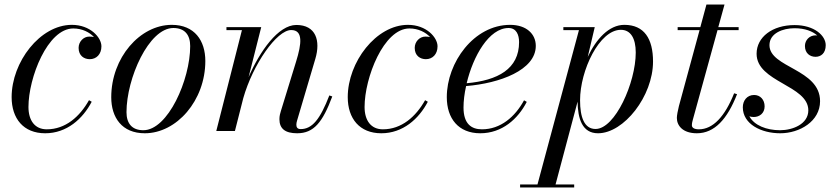

<svg xmlns="http://www.w3.org/2000/svg" viewBox="-20 -580 3702 850"><path d="M386 -129.5 374 -136.5C333 -63.5 270 -7.5 187 -7.5C134 -7.5 106 -47 106 -106.5C106 -235.5 190.5 -454 304.5 -454C344 -454 376.5 -437 396 -416C389.5 -417.5 382.5 -418 375 -418C349.5 -418 328 -395.5 328 -368C328 -333 352.5 -318 377.5 -318C406.5 -318 429 -339.5 429 -375C429 -414 380 -470 298 -470C157 -470 31.5 -305 31.5 -150C31.5 -55 84 10 180 10C276 10 346.5 -54 386 -129.5Z M621 10C762 10 889 -135 889 -310C889 -400 841.5 -470 740.5 -470C599.5 -470 472.5 -324.5 472.5 -149.5C472.5 -59.5 520 10 621 10ZM614.5 -3.5C563.5 -3.5 540 -34.5 540 -83.5C540 -232.5 638.5 -456 747.5 -456C798.5 -456 822 -425 822 -376C822 -227 723.5 -3.5 614.5 -3.5Z M1051 -446.5 937.5 0H1020L1057 -145.5C1099.5 -295 1205.5 -447 1269 -447C1323 -447 1315 -385.5 1291 -308L1223.5 -88.5C1220.5 -79.5 1217 -66.5 1217 -52.5C1217 -9.5 1243.5 10 1295.5 10C1369 10 1408 -38 1451 -153L1438 -157.5C1397 -51.5 1362 -8.5 1311 -8.5C1296.5 -8.5 1292 -17 1292 -27.5C1292 -32.5 1293 -39.5 1295 -45.5L1376 -319.5C1400 -400 1378.5 -469.5 1292 -469.5C1211.5 -469.5 1130 -352.5 1080.5 -238.5L1136.5 -460H982.5V-446.5Z M1874 -129.5 1862 -136.5C1821 -63.5 1758 -7.5 1675 -7.5C1622 -7.5 1594 -47 1594 -106.5C1594 -235.5 1678.5 -454 1792.5 -454C1832 -454 1864.5 -437 1884 -416C1877.5 -417.5 1870.5 -418 1863 -418C1837.5 -418 1816 -395.5 1816 -368C1816 -333 1840.5 -318 1865.5 -318C1894.5 -318 1917 -339.5 1917 -375C1917 -414 1868 -470 1786 -470C1645 -470 1519.5 -305 1519.5 -150C1519.5 -55 1572 10 1668 10C1764 10 1834.5 -54 1874 -129.5Z M2032 -104C2032 -133 2036 -166 2043.5 -199C2192 -211 2352 -269.5 2352 -377C2352 -429.5 2310.5 -470 2238.5 -470C2078 -470 1958 -303.5 1958 -150C1958 -55 2010 10 2106 10C2202.5 10 2273 -53 2312 -129L2300 -136C2260 -62.5 2196 -7.5 2113.5 -7.5C2067 -7.5 2032 -31.5 2032 -104ZM2231.5 -456C2266 -456 2278 -426 2278 -393.5C2278 -275 2184.5 -224 2046 -211.5C2074.5 -331.5 2145 -456 2231.5 -456Z M2282.5 236.5V250H2522V236.5H2439.5L2537 -130C2538 -56 2556.5 10 2627.5 10C2742 10 2871 -154.5 2871 -307.5C2871 -408.5 2832 -470 2744 -470C2676 -470 2619 -407 2582 -328L2613 -460H2474V-446.5H2543L2359.5 236.5ZM2548 -136C2548 -268.5 2633.5 -448 2728.5 -448C2772 -448 2794.5 -410.5 2794.5 -347.5C2794.5 -214 2703 -9 2616.5 -9C2566.5 -9 2548 -61.5 2548 -136Z M3243 -163 3230 -167C3189 -63.5 3136 -7.5 3074 -7.5C3053.5 -7.5 3043 -14.5 3043 -25.5C3043 -34.5 3045.5 -44 3047.5 -51L3156.5 -446.5H3250V-460H3160L3187.5 -560H3107.5L3080.5 -460H2980V-446.5H3077L2985.5 -110C2980.5 -90 2976.5 -68.5 2976.5 -58C2976.5 -23.5 3003 10 3065 10C3143.5 10 3200 -53 3243 -163Z M3610.5 -132C3610.5 -275 3386.5 -280 3386.5 -380C3386.5 -433.5 3446.5 -455 3497.5 -455C3543.5 -455 3577.5 -441.5 3598 -423C3595.5 -423.5 3593 -423.5 3590.5 -423.5C3563 -423.5 3543.5 -401.5 3543.5 -376.5C3543.5 -344 3566 -328.5 3590.5 -328.5C3614 -328.5 3635.5 -344 3635.5 -380C3635.5 -422 3585.5 -469 3497.5 -469C3399.5 -469 3329.5 -416 3329.5 -342C3329.5 -216 3558.5 -203 3558.5 -91.5C3558.5 -30.5 3489 -3.5 3433.5 -3.5C3373 -3.5 3319 -25 3297.5 -65C3303.5 -63 3310 -62 3317 -62C3342 -62 3365 -78.5 3365 -109C3365 -138.5 3346 -159.5 3318.5 -159.5C3287 -159.5 3268.5 -134.5 3268.5 -105C3268.5 -30.5 3350 10 3434 10C3520.5 10 3610.5 -43 3610.5 -132Z"/></svg>

Font: Bodoni* 16pt
Style: Italic
Weight: 400
Italic angle: -13°
Version: Version 2.3